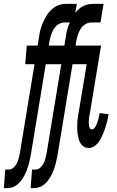

<svg xmlns="http://www.w3.org/2000/svg" viewBox="-81 -755 601 990"><path d="M-61 215 -54 119H-35Q-22 119 -11.5 109.5Q-1 100 5.5 87.5Q12 75 15 62.5Q18 50 21 37L97 -424H49L57 -520H113L119 -557Q121 -572 124 -587Q127 -602 132 -616.5Q137 -631 143.5 -645Q150 -659 158 -672.5Q166 -686 177 -698Q188 -710 201 -718.5Q214 -727 229 -731Q244 -735 259 -735H315L299 -639H251Q235 -639 220 -629.5Q205 -620 196 -605Q187 -590 182 -574Q177 -558 174 -542L171 -520H261L253 -424H155L79 37Q76 51 73.5 65Q71 79 67 93Q63 107 58 120.5Q53 134 46 147.5Q39 161 30.5 173Q22 185 10.5 195Q-1 205 -15 210Q-29 215 -43 215ZM77 215 84 119H103Q116 119 126.5 109.5Q137 100 143.5 87.5Q150 75 153 62.5Q156 50 159 37L235 -424H187L195 -520H251L257 -557Q259 -572 262 -587Q265 -602 270 -616.5Q275 -631 281.5 -645Q288 -659 296 -672.5Q304 -686 315 -698Q326 -710 339 -718.5Q352 -727 367 -731Q382 -735 397 -735H453L437 -639H389Q373 -639 358 -629.5Q343 -620 334 -605Q325 -590 320 -574Q315 -558 312 -542L309 -520H399L391 -424H293L217 37Q214 51 211.5 65Q209 79 205 93Q201 107 196 120.5Q191 134 184 147.5Q177 161 168.5 173Q160 185 148.5 195Q137 205 123 210Q109 215 95 215ZM377 8Q363 8 352 1.5Q341 -5 334 -16.5Q327 -28 324 -41Q321 -54 319 -67Q317 -80 317 -94Q317 -108 317.5 -122Q318 -136 320.5 -150Q323 -164 325 -178L366 -424H320L327 -520H440L381 -162Q379 -155 378 -148Q377 -141 377 -134Q377 -127 377 -120Q377 -113 378 -106.5Q379 -100 382.5 -94Q386 -88 393 -88Q401 -88 406.5 -95.5Q412 -103 415.5 -110.5Q419 -118 421.5 -125.5Q424 -133 426 -141Q428 -149 430 -156.5Q432 -164 433 -172L479 -166Q477 -153 474 -140Q471 -127 467.5 -114.5Q464 -102 459.5 -89Q455 -76 450 -64Q445 -52 438.5 -40Q432 -28 423 -17Q414 -6 402 1Q390 8 377 8Z"/></svg>

Font: Iosevka
Style: Bold Italic
Weight: 700
Italic angle: -9°
Monospace: yes
Designer: Belleve Invis
Foundry: Belleve Invis
Version: Version 32.5.0; ttfautohint (v1.8.4)